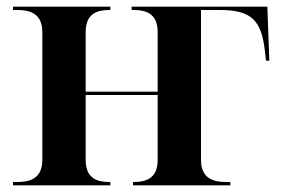

<svg xmlns="http://www.w3.org/2000/svg" viewBox="-20 -556 844 576"><path d="M19 0H311V-10H309C275 -10 237 -18 237 -76V-271H453V-76C453 -18 414 -10 381 -10H379V0H671V-10H658C624 -10 583 -18 583 -76V-526H639C734 -526 765 -496 775 -400L778 -374H788L782 -536H375V-526H381C414 -526 453 -518 453 -460V-281H237V-460C237 -518 275 -526 309 -526H311V-536H19V-526H32C66 -526 107 -518 107 -460V-76C107 -18 66 -10 32 -10H19Z"/></svg>

Font: Noto Serif Display SemiBold
Style: Regular
Weight: 600
Designer: Monotype Design Team
Foundry: Monotype Imaging Inc.
Version: Version 2.009